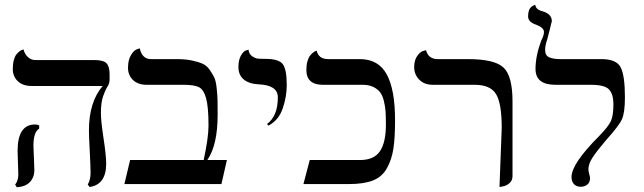

<svg xmlns="http://www.w3.org/2000/svg" viewBox="-20 -766 2682 799"><path d="M119.1 -159.2Q119.1 -150.4 121.1 -109.1Q123 -67.9 123 -58.1Q123 -28.3 104.5 -8.5Q85.9 11.2 49.8 13.2L43 2Q56.2 -13.2 56.2 -41Q56.2 -49.8 54.7 -88.9Q53.2 -127.9 53.2 -138.2Q53.2 -248 126 -248Q135.7 -248 143.1 -244.1V-231Q119.1 -216.3 119.1 -159.2ZM399.9 -295.9Q399.9 -262.7 410.9 -190.4Q421.9 -118.2 421.9 -85Q421.9 2 353 12.2L345.2 2Q357.4 -19 356.9 -48.8Q356.9 -69.8 353.5 -136Q350.1 -202.1 350.1 -223.1Q350.1 -341.3 407.2 -408.2H111.8Q74.7 -408.2 54 -428.2Q33.2 -448.2 33.2 -479Q33.2 -500 37.6 -516.1Q42 -532.2 48.6 -540Q55.2 -547.9 62 -553Q68.8 -558.1 73.7 -559.1L78.1 -560.1Q82 -542 95.5 -529.1Q108.9 -516.1 127 -516.1H373Q411.1 -516.1 423.6 -502.4Q436 -488.8 436 -458V-434.1Q436 -418.9 427 -405Q418 -391.1 408.9 -365Q399.9 -338.9 399.9 -295.9Z M715.3 -520Q751.5 -520 778.1 -514.4Q804.7 -508.8 822.5 -501Q840.3 -493.2 852.5 -475.6Q864.7 -458 871.6 -443.6Q878.4 -429.2 881.6 -399.7Q884.8 -370.1 885.3 -349.6Q885.7 -329.1 885.7 -289.1Q885.7 -162.1 842.8 -100.1H924.3L901.4 0H497.6L521.5 -100.1H827.6Q847.7 -192.9 847.7 -243.2Q847.7 -321.3 837.6 -357.2Q827.6 -393.1 808.1 -403.1Q788.6 -413.1 744.6 -413.1H590.3Q554.2 -413.1 533.4 -433.1Q512.7 -453.1 512.7 -483.9Q512.7 -516.1 524.7 -536.1Q536.6 -556.2 548.8 -560.5L561.5 -564.9Q571.3 -520 608.4 -520Z M1097.2 -243.2 1091.3 -250Q1136.2 -283.2 1136.2 -360.8Q1136.2 -411.6 1057.1 -415Q1016.1 -417 994.1 -435.5Q972.2 -454.1 972.2 -486.8Q972.2 -516.6 982.7 -534.9Q993.2 -553.2 1003.9 -556.2L1014.2 -559.1Q1016.1 -541 1029.3 -532Q1042.5 -522.9 1053.5 -522Q1064.5 -521 1085.4 -521Q1138.7 -521 1156 -500Q1173.3 -479 1173.3 -411.1Q1173.3 -364.3 1156.7 -315.2Q1140.1 -266.1 1097.2 -243.2Z M1585.9 -248Q1585.9 -280.3 1584.5 -301.8Q1583 -323.2 1577.4 -346.2Q1571.8 -369.1 1561.3 -382.6Q1550.8 -396 1532.7 -404.5Q1514.6 -413.1 1489.7 -413.1H1323.7Q1254.9 -413.1 1254.9 -475.1Q1254.9 -495.1 1259.3 -510.5Q1263.7 -525.9 1269.8 -533.9Q1275.9 -542 1282.5 -546.9Q1289.1 -551.8 1293.5 -553.7L1297.9 -555.2Q1305.7 -520 1345.7 -520H1478Q1554.2 -520 1589.1 -457Q1624 -394 1624 -265.1Q1624 -190.9 1616.9 -146Q1609.9 -101.1 1589.8 -65.4Q1569.8 -29.8 1531.7 -14.9Q1493.7 0 1431.6 0H1242.7L1269 -100.1H1479Q1536.1 -100.1 1561 -136.5Q1585.9 -172.9 1585.9 -248Z M2058.6 12.2 2067.9 -233.9Q2067.9 -335.9 2044.2 -374.5Q2020.5 -413.1 1955.6 -413.1H1780.8Q1745.6 -413.1 1724.6 -434.6Q1703.6 -456.1 1703.6 -486.8Q1703.6 -514.6 1715.6 -532.2Q1727.5 -549.8 1740.2 -553.7L1752.9 -557.1Q1762.7 -520 1801.8 -520H1927.7Q2037.6 -520 2075.2 -485.1Q2112.8 -450.2 2112.8 -344.2V-33.2Q2112.8 -14.2 2099.4 -3.2Q2085.9 7.8 2072.3 9.8Z M2248.5 -558.1Q2248.5 -535.2 2265.1 -527.6Q2281.7 -520 2313.5 -520H2483.4Q2545.4 -520 2563 -485.6Q2580.6 -451.2 2580.6 -360.8Q2580.6 -296.9 2568.1 -269.5Q2555.7 -242.2 2501.5 -182.1Q2463.4 -137.2 2446 -110.6Q2428.7 -84 2428.7 -61Q2428.7 -53.2 2432.1 -41.5Q2435.5 -29.8 2435.5 -24.9Q2435.5 -7.8 2424.6 1.7Q2413.6 11.2 2396.5 11.2Q2379.4 11.2 2368.9 0.7Q2358.4 -9.8 2358.4 -29.8Q2358.4 -85 2474.6 -201.2Q2511.7 -239.3 2522.2 -262.2Q2532.7 -285.2 2532.7 -332Q2532.7 -374 2514.6 -393.6Q2496.6 -413.1 2439.5 -413.1H2291.5Q2208.5 -413.1 2208.5 -479Q2208.5 -533.2 2232.4 -597.2Q2243.7 -619.1 2243.7 -632.8Q2243.7 -650.9 2211.4 -663.1Q2177.2 -674.3 2177.7 -698.2Q2177.7 -711.4 2180.7 -720.7Q2183.6 -730 2188 -734.4Q2192.4 -738.8 2197 -741.5Q2201.7 -744.1 2204.6 -745.1L2207.5 -746.1Q2209.5 -726.1 2237.3 -719.2Q2276.4 -708 2276.4 -678.2Q2276.4 -676.3 2267.8 -642.6Q2259.3 -608.9 2257.3 -602.1Q2248.5 -577.1 2248.5 -558.1Z"/></svg>

Font: Linux Libertine Capitals
Style: Small Caps
Weight: 400
Designer: Philipp H. Poll
Foundry: Philipp H. Poll
Version: Version 5.1.3